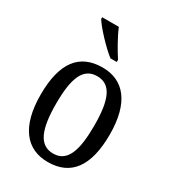

<svg xmlns="http://www.w3.org/2000/svg" viewBox="-188 -866 874 976"><g transform="rotate(30 249.0 -378.0)"><path d="M261 -606H298V-619C273 -657 236 -721 218 -766H120V-756C141 -721 214 -642 261 -606ZM248 10C382 10 452 -81 452 -269C452 -456 375 -546 251 -546C115 -546 46 -456 46 -269C46 -81 123 10 248 10ZM250 -41C168 -41 137 -119 137 -269C137 -418 167 -494 249 -494C331 -494 361 -418 361 -269C361 -119 332 -41 250 -41Z"/></g></svg>

Font: Noto Serif Khmer Condensed
Style: Regular
Weight: 400
Width: 3
Designer: Danh Hong and the Monotype Design Team
Foundry: Monotype Imaging Inc.
Version: Version 2.004